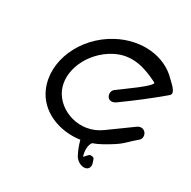

<svg xmlns="http://www.w3.org/2000/svg" viewBox="-163 -776 1041 1049"><g transform="rotate(30 357.0 -251.0)"><path d="M687.1 -167.5C699.9 -178.6 700.2 -204.3 685.1 -218.4C670.1 -232.5 651.1 -229.6 637.3 -219.6L493 -115.1C378.5 -32.1 228.8 -85.4 184.1 -187.3C139.5 -289.1 200.8 -432.8 324.7 -498.8C425.2 -552.3 519.5 -517.1 598.8 -477.1C622.2 -465.3 462.4 -356.5 430.3 -331.2C416.9 -320.7 413 -299.6 424.2 -282.2C435.3 -264.9 459.8 -268.7 473.6 -278.5C553.4 -335.6 631.2 -395.3 706.2 -458.8C733.7 -480.9 683.8 -518.7 664.6 -538.7C578.8 -628.3 428.1 -646.7 291.7 -574.1C124.9 -485.2 41.5 -293.2 106.2 -145.8C154.6 -35.4 282.2 14 406.1 -3.9C412.4 20.8 425.1 55.5 434 70.3C442.7 95.8 471.3 117.5 497.8 117.5C524.2 117.5 536.5 96.3 527.7 71.3C518.9 46.3 522.2 41.5 495.8 41.5C487.6 41.5 470.9 65.9 465.4 69.5C454.6 37.9 455.3 -0.1 470.9 -19.7C490.1 -26.4 508.9 -34.8 526.8 -45.1C628.6 -103.1 611.5 -102.4 687.1 -167.5Z"/></g></svg>

Font: Hi.
Style: Tall Oblique
Weight: 400
Designer: Mew Too, Robert Jablonski
Foundry: Cannot Into Space Fonts
Version: Version 1.996